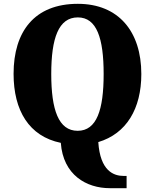

<svg xmlns="http://www.w3.org/2000/svg" viewBox="-20 -745 810 1004"><path d="M554 239H642V175H627C575 175 504 150 494 -2C641 -46 719 -176 719 -358C719 -580 600 -725 387 -725C160 -725 51 -580 51 -359C51 -167 132 -32 298 2C310 170 432 239 554 239ZM386 -61C286 -61 248 -171 248 -358C248 -545 286 -654 387 -654C486 -654 522 -545 522 -358C522 -171 486 -61 386 -61Z"/></svg>

Font: Noto Serif Ethiopic SemiCondensed Black
Style: Regular
Weight: 900
Width: 4
Designer: Monotype Design Team
Foundry: Monotype Imaging Inc.
Version: Version 2.102